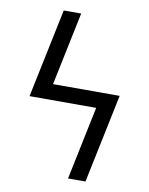

<svg xmlns="http://www.w3.org/2000/svg" viewBox="-83 -796 666 857"><g transform="rotate(10 250.0 -367.5)"><path d="M285 0 354 -332H52L136 -735H215L146 -403H448L364 0Z"/></g></svg>

Font: Iosevka Algr
Style: Regular
Weight: 400
Monospace: yes
Designer: Belleve Invis
Foundry: Belleve Invis
Version: Version 26.0.2; ttfautohint (v1.8.3)